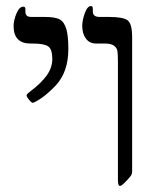

<svg xmlns="http://www.w3.org/2000/svg" viewBox="-20 -609 536 635"><path d="M340 -553Q388 -553 402.5 -541.5Q417 -530 417 -486V-44Q417 -33 413 -28Q409 -22 395.5 -8Q382 6 377 6Q370 6 370 -14V-403Q370 -429 368.5 -439.5Q367 -450 357.5 -457.5Q348 -465 328 -465H298Q276 -465 264 -481.5Q252 -498 252 -523Q252 -542 260.5 -565.5Q269 -589 281 -589Q287 -589 287 -580V-571Q287 -553 309 -553ZM57 -587Q64 -587 64 -579V-570Q64 -553 83 -553H127Q163 -553 178 -544.5Q193 -536 200 -511Q206 -488 206 -446Q206 -372 165 -327Q140 -301 119 -286Q94 -269 88 -269Q84 -269 76 -279Q68 -289 68 -293Q68 -297 72 -300L83 -309Q116 -334 135 -360Q153 -386 153 -414Q153 -446 139.5 -455.5Q126 -465 88 -465H81Q25 -465 25 -523Q25 -542 34.5 -564.5Q44 -587 57 -587Z"/></svg>

Font: Libra Serif Modern
Style: Regular
Weight: 400
Designer: Stefan Peev, Context Ltd
Foundry: Stefan Peev, Context Ltd
Version: Version 1.000